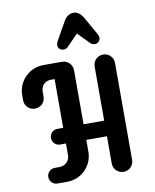

<svg xmlns="http://www.w3.org/2000/svg" viewBox="-98 -996 862 1070"><g transform="rotate(-10 333.0 -461.0)"><path d="M147.5 -255.4C147.5 -231.9 166.5 -211.4 190.4 -211.4H224.6V-145.5C224.6 -113.3 199.2 -88.4 167 -88.4H139.2C114.7 -88.4 95.2 -67.9 95.2 -43.9C95.2 -19.5 114.7 0 139.2 0H195.8C275.4 0 339.8 -64.9 339.8 -144.5V-211.4H456.5V-57.1C456.5 -25.9 481.4 0 514.6 0C546.9 0 571.8 -25.9 571.8 -57.1V-605C571.8 -637.7 546.9 -663.6 514.6 -663.6C481.4 -663.6 456.5 -637.7 456.5 -605V-299.8H339.8V-605C339.8 -637.7 314.5 -663.6 282.2 -663.6H175.8C96.7 -663.6 31.2 -598.6 31.2 -519V-489.7C31.2 -457.5 57.1 -432.6 88.4 -432.6C121.6 -432.6 147 -457.5 147 -489.7V-517.6C147 -551.8 169.9 -575.7 202.6 -575.7H224.6V-299.8H190.4C166.5 -299.8 147.5 -279.8 147.5 -255.4ZM445.8 -884.8C433.1 -906.2 414.1 -921.9 391.6 -921.9C368.2 -921.9 348.6 -906.7 336.4 -884.8L277.8 -780.8C273.9 -773.4 271.5 -765.6 271.5 -758.8C271.5 -744.1 283.7 -729 301.3 -729C310.5 -729 320.3 -731.4 327.1 -738.8L391.1 -804.2L455.1 -738.8C461.9 -731.9 471.7 -729 481 -729C498.5 -729 510.7 -744.1 510.7 -758.8C510.7 -766.1 508.3 -773.4 504.4 -780.8Z"/></g></svg>

Font: Supermercado One
Style: Regular
Weight: 400
Designer: James Grieshaber
Foundry: James Grieshaber
Version: Version 1.002